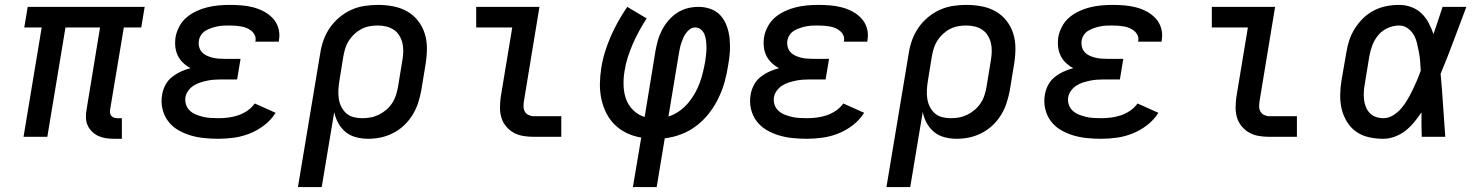

<svg xmlns="http://www.w3.org/2000/svg" viewBox="-20 -558 6040 783"><path d="M445 8Q428 8 411.5 5.5Q395 3 381 -3.5Q367 -10 355.5 -21Q344 -32 337.5 -46.5Q331 -61 330.5 -78Q330 -95 333 -111L388 -446H247L173 0H76L150 -446H79L93 -530H570L556 -446H485L429 -111Q428 -104 429 -97Q430 -90 434.5 -85Q439 -80 445.5 -78Q452 -76 459 -76H477V8Z M870 8Q841 8 812 5Q783 2 756.5 -6Q730 -14 706 -28Q682 -42 665.5 -64Q649 -86 642.5 -114Q636 -142 641 -171Q644 -191 654 -210.5Q664 -230 681 -243.5Q698 -257 717.5 -266Q737 -275 757 -280Q740 -289 726.5 -302Q713 -315 705 -331.5Q697 -348 695 -367.5Q693 -387 696 -407Q700 -429 711.5 -450.5Q723 -472 741.5 -487.5Q760 -503 782 -513Q804 -523 826.5 -528.5Q849 -534 872 -536Q895 -538 917 -538Q942 -538 966 -536Q990 -534 1013 -528Q1036 -522 1056.5 -511Q1077 -500 1092.5 -483.5Q1108 -467 1115 -444Q1122 -421 1118 -397Q1118 -395 1117.5 -393Q1117 -391 1117 -388H1021Q1021 -389 1021.5 -390Q1022 -391 1022 -392Q1024 -404 1019 -414.5Q1014 -425 1005.5 -432Q997 -439 986.5 -443.5Q976 -448 964.5 -450Q953 -452 941 -453Q929 -454 917 -454Q905 -454 892.5 -453.5Q880 -453 867.5 -450.5Q855 -448 843 -444Q831 -440 819.5 -433.5Q808 -427 800.5 -416Q793 -405 791 -392Q789 -380 792 -367.5Q795 -355 803 -346Q811 -337 822.5 -331.5Q834 -326 846 -323Q858 -320 870.5 -319Q883 -318 896 -318H961L947 -234H882Q868 -234 853.5 -233Q839 -232 825 -229Q811 -226 796.5 -221.5Q782 -217 769 -208.5Q756 -200 747 -187Q738 -174 736 -160Q734 -145 739 -130.5Q744 -116 755 -106Q766 -96 780 -90.5Q794 -85 808.5 -81.5Q823 -78 839 -77Q855 -76 870 -76Q890 -76 910.5 -78.5Q931 -81 950.5 -87.5Q970 -94 988 -106Q1006 -118 1019 -136L1104 -98Q1086 -69 1058 -47.5Q1030 -26 998.5 -13.5Q967 -1 934.5 3.5Q902 8 870 8Z M1195 205 1286 -341Q1290 -368 1299.5 -394.5Q1309 -421 1325.5 -445Q1342 -469 1365 -488Q1388 -507 1414 -518.5Q1440 -530 1467.5 -534Q1495 -538 1522 -538Q1554 -538 1584.5 -532Q1615 -526 1640.5 -511.5Q1666 -497 1684.5 -473.5Q1703 -450 1712 -421.5Q1721 -393 1721 -361.5Q1721 -330 1716 -299L1698 -189Q1693 -163 1685 -138Q1677 -113 1662.5 -89.5Q1648 -66 1628 -47Q1608 -28 1583.5 -15.5Q1559 -3 1533.5 2.5Q1508 8 1481 8Q1456 8 1431.5 1.5Q1407 -5 1389 -20Q1371 -35 1359.5 -56Q1348 -77 1343 -101L1292 205ZM1457 -76Q1474 -76 1491 -79Q1508 -82 1524.5 -90Q1541 -98 1555 -110Q1569 -122 1579 -137Q1589 -152 1594.5 -169Q1600 -186 1603 -203L1621 -313Q1624 -330 1624.5 -348Q1625 -366 1621 -382.5Q1617 -399 1608.5 -413Q1600 -427 1586 -436.5Q1572 -446 1555 -450Q1538 -454 1521 -454Q1504 -454 1487 -451Q1470 -448 1454.5 -440Q1439 -432 1425.5 -419.5Q1412 -407 1402.5 -392Q1393 -377 1388 -360.5Q1383 -344 1380 -327L1364 -228Q1361 -210 1360 -191.5Q1359 -173 1361.5 -156Q1364 -139 1371.5 -123.5Q1379 -108 1391.5 -96.5Q1404 -85 1421.5 -80.5Q1439 -76 1457 -76Z M2157 0Q2135 0 2114 -3.5Q2093 -7 2075.5 -16.5Q2058 -26 2044.5 -42Q2031 -58 2025 -77.5Q2019 -97 2019 -118.5Q2019 -140 2022 -162L2069 -446H1922V-530H2180L2117 -148Q2115 -136 2115 -124.5Q2115 -113 2120 -103.5Q2125 -94 2135.5 -89Q2146 -84 2157 -84H2269V0Z M2561 205 2595 3Q2564 -2 2536.5 -15Q2509 -28 2487.5 -49Q2466 -70 2452.5 -97Q2439 -124 2432.5 -154Q2426 -184 2426.5 -216.5Q2427 -249 2432 -280Q2437 -313 2447 -345.5Q2457 -378 2470.5 -409Q2484 -440 2501 -470.5Q2518 -501 2538 -530L2617 -483Q2601 -458 2586.5 -431.5Q2572 -405 2560.5 -378.5Q2549 -352 2540 -324Q2531 -296 2527 -268Q2522 -240 2523 -210Q2524 -180 2533 -154.5Q2542 -129 2562 -109Q2582 -89 2609 -81L2653 -350Q2657 -372 2663 -393.5Q2669 -415 2680 -436Q2691 -457 2706.5 -475Q2722 -493 2742 -506Q2762 -519 2784 -524.5Q2806 -530 2829 -530Q2855 -530 2879.5 -521Q2904 -512 2920 -493Q2936 -474 2944.5 -450Q2953 -426 2955.5 -400.5Q2958 -375 2956.5 -348Q2955 -321 2950 -295Q2945 -261 2936 -227.5Q2927 -194 2911.5 -161Q2896 -128 2873.5 -98.5Q2851 -69 2822 -46.5Q2793 -24 2759.5 -11Q2726 2 2691 6L2658 205ZM2706 -83Q2729 -90 2749 -104Q2769 -118 2785 -136.5Q2801 -155 2813 -176Q2825 -197 2833 -218.5Q2841 -240 2846.5 -263Q2852 -286 2856 -308Q2858 -322 2859.5 -336Q2861 -350 2861 -363.5Q2861 -377 2859.5 -390.5Q2858 -404 2853.5 -416.5Q2849 -429 2838.5 -437.5Q2828 -446 2815 -446Q2803 -446 2793.5 -439Q2784 -432 2777 -422Q2770 -412 2765.5 -401.5Q2761 -391 2757.5 -380Q2754 -369 2752 -358Q2750 -347 2748 -336Z M3270 8Q3241 8 3212 5Q3183 2 3156.5 -6Q3130 -14 3106 -28Q3082 -42 3065.5 -64Q3049 -86 3042.5 -114Q3036 -142 3041 -171Q3044 -191 3054 -210.5Q3064 -230 3081 -243.5Q3098 -257 3117.5 -266Q3137 -275 3157 -280Q3140 -289 3126.5 -302Q3113 -315 3105 -331.5Q3097 -348 3095 -367.5Q3093 -387 3096 -407Q3100 -429 3111.5 -450.5Q3123 -472 3141.5 -487.5Q3160 -503 3182 -513Q3204 -523 3226.5 -528.5Q3249 -534 3272 -536Q3295 -538 3317 -538Q3342 -538 3366 -536Q3390 -534 3413 -528Q3436 -522 3456.5 -511Q3477 -500 3492.5 -483.5Q3508 -467 3515 -444Q3522 -421 3518 -397Q3518 -395 3517.5 -393Q3517 -391 3517 -388H3421Q3421 -389 3421.5 -390Q3422 -391 3422 -392Q3424 -404 3419 -414.5Q3414 -425 3405.5 -432Q3397 -439 3386.5 -443.5Q3376 -448 3364.5 -450Q3353 -452 3341 -453Q3329 -454 3317 -454Q3305 -454 3292.5 -453.5Q3280 -453 3267.5 -450.5Q3255 -448 3243 -444Q3231 -440 3219.5 -433.5Q3208 -427 3200.5 -416Q3193 -405 3191 -392Q3189 -380 3192 -367.5Q3195 -355 3203 -346Q3211 -337 3222.5 -331.5Q3234 -326 3246 -323Q3258 -320 3270.5 -319Q3283 -318 3296 -318H3361L3347 -234H3282Q3268 -234 3253.5 -233Q3239 -232 3225 -229Q3211 -226 3196.5 -221.5Q3182 -217 3169 -208.5Q3156 -200 3147 -187Q3138 -174 3136 -160Q3134 -145 3139 -130.5Q3144 -116 3155 -106Q3166 -96 3180 -90.5Q3194 -85 3208.5 -81.5Q3223 -78 3239 -77Q3255 -76 3270 -76Q3290 -76 3310.5 -78.5Q3331 -81 3350.5 -87.5Q3370 -94 3388 -106Q3406 -118 3419 -136L3504 -98Q3486 -69 3458 -47.5Q3430 -26 3398.5 -13.5Q3367 -1 3334.5 3.5Q3302 8 3270 8Z M3595 205 3686 -341Q3690 -368 3699.5 -394.5Q3709 -421 3725.5 -445Q3742 -469 3765 -488Q3788 -507 3814 -518.5Q3840 -530 3867.5 -534Q3895 -538 3922 -538Q3954 -538 3984.5 -532Q4015 -526 4040.5 -511.5Q4066 -497 4084.5 -473.5Q4103 -450 4112 -421.5Q4121 -393 4121 -361.5Q4121 -330 4116 -299L4098 -189Q4093 -163 4085 -138Q4077 -113 4062.5 -89.5Q4048 -66 4028 -47Q4008 -28 3983.5 -15.5Q3959 -3 3933.5 2.5Q3908 8 3881 8Q3856 8 3831.5 1.5Q3807 -5 3789 -20Q3771 -35 3759.5 -56Q3748 -77 3743 -101L3692 205ZM3857 -76Q3874 -76 3891 -79Q3908 -82 3924.5 -90Q3941 -98 3955 -110Q3969 -122 3979 -137Q3989 -152 3994.5 -169Q4000 -186 4003 -203L4021 -313Q4024 -330 4024.5 -348Q4025 -366 4021 -382.5Q4017 -399 4008.5 -413Q4000 -427 3986 -436.5Q3972 -446 3955 -450Q3938 -454 3921 -454Q3904 -454 3887 -451Q3870 -448 3854.5 -440Q3839 -432 3825.5 -419.5Q3812 -407 3802.5 -392Q3793 -377 3788 -360.5Q3783 -344 3780 -327L3764 -228Q3761 -210 3760 -191.5Q3759 -173 3761.5 -156Q3764 -139 3771.5 -123.5Q3779 -108 3791.5 -96.5Q3804 -85 3821.5 -80.5Q3839 -76 3857 -76Z M4470 8Q4441 8 4412 5Q4383 2 4356.5 -6Q4330 -14 4306 -28Q4282 -42 4265.5 -64Q4249 -86 4242.5 -114Q4236 -142 4241 -171Q4244 -191 4254 -210.5Q4264 -230 4281 -243.5Q4298 -257 4317.5 -266Q4337 -275 4357 -280Q4340 -289 4326.5 -302Q4313 -315 4305 -331.5Q4297 -348 4295 -367.5Q4293 -387 4296 -407Q4300 -429 4311.5 -450.5Q4323 -472 4341.5 -487.5Q4360 -503 4382 -513Q4404 -523 4426.5 -528.5Q4449 -534 4472 -536Q4495 -538 4517 -538Q4542 -538 4566 -536Q4590 -534 4613 -528Q4636 -522 4656.5 -511Q4677 -500 4692.5 -483.5Q4708 -467 4715 -444Q4722 -421 4718 -397Q4718 -395 4717.5 -393Q4717 -391 4717 -388H4621Q4621 -389 4621.5 -390Q4622 -391 4622 -392Q4624 -404 4619 -414.5Q4614 -425 4605.5 -432Q4597 -439 4586.5 -443.5Q4576 -448 4564.5 -450Q4553 -452 4541 -453Q4529 -454 4517 -454Q4505 -454 4492.5 -453.5Q4480 -453 4467.5 -450.5Q4455 -448 4443 -444Q4431 -440 4419.5 -433.5Q4408 -427 4400.5 -416Q4393 -405 4391 -392Q4389 -380 4392 -367.5Q4395 -355 4403 -346Q4411 -337 4422.5 -331.5Q4434 -326 4446 -323Q4458 -320 4470.5 -319Q4483 -318 4496 -318H4561L4547 -234H4482Q4468 -234 4453.5 -233Q4439 -232 4425 -229Q4411 -226 4396.5 -221.5Q4382 -217 4369 -208.5Q4356 -200 4347 -187Q4338 -174 4336 -160Q4334 -145 4339 -130.5Q4344 -116 4355 -106Q4366 -96 4380 -90.5Q4394 -85 4408.5 -81.5Q4423 -78 4439 -77Q4455 -76 4470 -76Q4490 -76 4510.5 -78.5Q4531 -81 4550.5 -87.5Q4570 -94 4588 -106Q4606 -118 4619 -136L4704 -98Q4686 -69 4658 -47.5Q4630 -26 4598.5 -13.5Q4567 -1 4534.5 3.5Q4502 8 4470 8Z M5157 0Q5135 0 5114 -3.5Q5093 -7 5075.5 -16.5Q5058 -26 5044.5 -42Q5031 -58 5025 -77.5Q5019 -97 5019 -118.5Q5019 -140 5022 -162L5069 -446H4922V-530H5180L5117 -148Q5115 -136 5115 -124.5Q5115 -113 5120 -103.5Q5125 -94 5135.5 -89Q5146 -84 5157 -84H5269V0Z M5621 8Q5591 8 5562 1.5Q5533 -5 5510.5 -21Q5488 -37 5473 -61.5Q5458 -86 5451.5 -113.5Q5445 -141 5445.5 -171Q5446 -201 5451 -231L5470 -341Q5474 -367 5482 -392Q5490 -417 5504.5 -440.5Q5519 -464 5539 -483.5Q5559 -503 5583.5 -515.5Q5608 -528 5634 -533Q5660 -538 5686 -538Q5712 -538 5736 -529Q5760 -520 5777.5 -503Q5795 -486 5806.5 -464Q5818 -442 5826 -419Q5835 -446 5844.5 -474Q5854 -502 5863 -530H5960Q5934 -462 5908.5 -393Q5883 -324 5855 -257Q5861 -193 5865 -128.5Q5869 -64 5874 0H5778Q5777 -25 5777 -50Q5777 -75 5777 -100Q5763 -79 5747 -59.5Q5731 -40 5711 -24.5Q5691 -9 5667.5 -0.5Q5644 8 5621 8ZM5621 -76Q5642 -76 5661 -87.5Q5680 -99 5694.5 -116Q5709 -133 5720 -152Q5731 -171 5740.5 -190.5Q5750 -210 5758.5 -230Q5767 -250 5774 -270Q5773 -289 5771.5 -308Q5770 -327 5766.5 -345.5Q5763 -364 5758.5 -382.5Q5754 -401 5745 -416.5Q5736 -432 5720.5 -443Q5705 -454 5686 -454Q5663 -454 5640 -444Q5617 -434 5601 -415Q5585 -396 5576.5 -373Q5568 -350 5564 -327L5546 -217Q5543 -201 5542 -185Q5541 -169 5542.5 -153.5Q5544 -138 5549.5 -123.5Q5555 -109 5565 -98Q5575 -87 5590 -81.5Q5605 -76 5621 -76Z"/></svg>

Font: Iosevka Curly Medium Extended
Style: Italic
Weight: 500
Width: 7
Italic angle: -9°
Monospace: yes
Designer: Belleve Invis
Foundry: Belleve Invis
Version: Version 11.1.0; ttfautohint (v1.8.3)